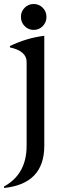

<svg xmlns="http://www.w3.org/2000/svg" viewBox="-25 -725 348 955"><path d="M97.7 -686.5Q116.2 -705.1 142.6 -705.1Q168.9 -705.1 187.5 -686.5Q206.1 -668 206.1 -640.9Q206.1 -613.8 187.5 -595Q168.9 -576.2 142.6 -576.2Q116.2 -576.2 97.7 -595Q79.1 -613.8 79.1 -640.9Q79.1 -668 97.7 -686.5ZM-4.9 210V202.6Q107.4 141.1 107.4 0V-417Q107.4 -471.2 24.4 -489.3V-496.1Q108.9 -536.6 195.3 -546.9V0Q195.3 189.5 -4.9 210Z"/></svg>

Font: Modern Antiqua
Style: Book
Weight: 400
Designer: Wojciech Kalinowski "wmk69" (wmk69@o2.pl)
Foundry: Wojciech Kalinowski "wmk69" (wmk69@o2.pl)
Version: Version 3.1.0; 2021-05-28